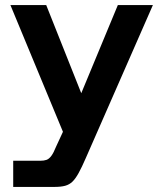

<svg xmlns="http://www.w3.org/2000/svg" viewBox="-20 -516 630 756"><path d="M32 220V117H138Q153 117 163 113.5Q173 110 182 98Q191 86 201 61L244 -32L237 25L21 -496H162L300 -149L444 -496H582L318 106Q302 143 289.5 165.5Q277 188 265 199.5Q253 211 236.5 215.5Q220 220 194 220Z"/></svg>

Font: Host Grotesk Light
Style: Bold
Weight: 700
Version: Version 1.003